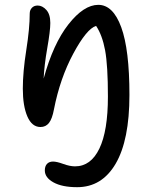

<svg xmlns="http://www.w3.org/2000/svg" viewBox="-20 -486 637 801"><path d="M301.8 294.9Q239.3 294.9 203.1 274.9Q167 254.9 167 225.1Q167 207.5 176 197.8Q185.1 188 201.2 188Q216.8 188 244.1 198Q271.5 208 293 208Q358.9 208 394.5 134Q430.2 60.1 430.2 -83Q430.2 -212.9 418.5 -276.1Q406.7 -339.4 380.9 -377.9Q341.8 -366.2 286.1 -262.9Q230.5 -159.7 205.1 -29.8Q197.8 9.8 184.3 26.9Q170.9 43.9 148.9 43.9Q113.3 43.9 94.2 0Q75.2 -43.9 75.2 -116.2Q75.2 -185.5 89.6 -276.9Q104 -368.2 104 -429.2Q104 -443.8 113 -453.4Q122.1 -462.9 137.2 -462.9Q156.7 -462.9 173.3 -444.6Q189.9 -426.3 189.9 -390.1Q189.9 -357.4 177.2 -285.4Q164.6 -213.4 162.1 -158.2Q201.7 -303.2 265.6 -384.5Q329.6 -465.8 390.1 -465.8Q451.7 -465.8 485.8 -372.3Q520 -278.8 520 -89.8Q520 98.6 462.6 196.8Q405.3 294.9 301.8 294.9Z"/></svg>

Font: Shantell Sans Irregular Bouncy
Style: Regular
Weight: 400
Designer: Stephen Nixon, Anya Danilova, Shantell Martin
Foundry: Arrow Type
Version: Version 1.006;[9816181b4]